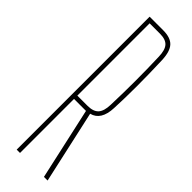

<svg xmlns="http://www.w3.org/2000/svg" viewBox="-271 -809 817 817"><g transform="rotate(45 138.0 -400.0)"><path d="M60 0V-800H142Q186 -800 206 -778.5Q226 -757 228 -707Q234 -544 228 -418Q225 -342 173 -329L246 0H224L152 -325H80V0ZM80 -345H141Q176 -345 191.5 -362Q207 -379 208 -418Q213 -563 208 -707Q207 -746 192 -763Q177 -780 142 -780H80Z"/></g></svg>

Font: Big Shoulders Display Thin
Style: Regular
Weight: 100
Designer: Patric King
Foundry: XO Type Co
Version: Version 1.000; ttfautohint (v1.8.2)